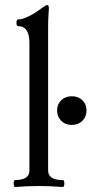

<svg xmlns="http://www.w3.org/2000/svg" viewBox="-20 -746 367 770"><path d="M268 -245Q242 -245 225.5 -261.5Q209 -278 209 -303Q209 -328 225.5 -344Q242 -360 268 -360Q294 -360 310.5 -344Q327 -328 327 -303Q327 -278 310.5 -261.5Q294 -245 268 -245ZM41 4Q37 4 35.5 -3Q34 -10 35.5 -17Q37 -24 41 -24Q98 -24 98 -62V-574Q98 -641 53 -641Q46 -641 46 -654.5Q46 -668 53 -668Q70 -668 96 -681Q122 -694 148 -714Q165 -726 170 -726Q176 -726 176 -712Q174 -687 173.5 -669Q173 -651 173 -637V-62Q173 -24 231 -24Q236 -24 237.5 -17Q239 -10 237.5 -3Q236 4 231 4Q207 2 183 1Q159 0 136 0Q112 0 88.5 1Q65 2 41 4Z"/></svg>

Font: Junicode
Style: Regular
Weight: 400
Designer: Peter S. Baker
Version: Version 2.100; ttfautohint (v1.8.4)